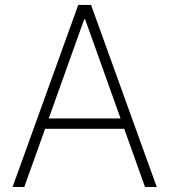

<svg xmlns="http://www.w3.org/2000/svg" viewBox="-20 -747 676 767"><path d="M77.1 0H30.2L292.6 -727.3H343.8L606.2 0H559.3L476.2 -232.6H160.2ZM174.7 -273.8H461.6L320 -670.1H316.4Z"/></svg>

Font: Inter UI Extra Light
Style: Regular
Weight: 200
Designer: Rasmus Andersson
Foundry: rsms
Version: 3.2;8d6f07862